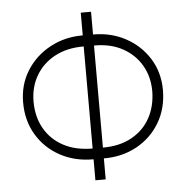

<svg xmlns="http://www.w3.org/2000/svg" viewBox="-51 -762 787 812"><g transform="rotate(-5 342.0 -356.0)"><path d="M365.1 -711.6V-615.1H366.8Q441.8 -615.1 503.6 -581.7Q565.3 -548.3 602.1 -489.7Q638.8 -431.1 639.2 -355.5Q638.8 -276.6 602.8 -216.6Q566.8 -156.6 505 -122.7Q443.2 -88.8 365.1 -89.1V0H321.4V-89.1H320.7Q242.5 -88.8 180 -122.7Q117.5 -156.6 81.5 -216.6Q45.5 -276.6 45.5 -354Q45.5 -429.7 82.6 -488.6Q119.7 -547.6 182 -581.3Q244.3 -615.1 319.2 -615.1H321.4V-711.6ZM320.7 -134.9H321.4V-568.2H319.2Q250 -568.2 198.3 -540.5Q146.7 -512.8 118.3 -464.3Q89.8 -415.8 89.8 -354Q89.8 -289.4 117.9 -239.9Q146 -190.3 197.8 -162.6Q249.6 -134.9 320.7 -134.9ZM365.1 -568.2V-134.9Q436.8 -134.9 487.9 -163.4Q539.1 -191.8 566.2 -241.5Q593.4 -291.2 593.8 -355.5Q593.4 -417.3 565.2 -465.2Q536.9 -513.1 486.5 -540.7Q436.1 -568.2 368.3 -568.2Z"/></g></svg>

Font: Inter Extra Light BETA
Style: Regular
Weight: 200
Designer: Rasmus Andersson
Foundry: rsms
Version: Version 3.011;git-f93a4a705